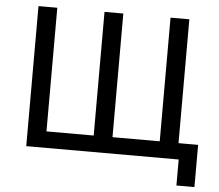

<svg xmlns="http://www.w3.org/2000/svg" viewBox="-56 -763 1092 956"><g transform="rotate(5 490.0 -285.0)"><path d="M860 0H98V-700H192V-82H428V-700H522V-82H758V-700H852V-81H950V130H860Z"/></g></svg>

Font: Golos UI VF
Style: Regular
Weight: 400
Designer: A.Korolkova, Vitaly Kuzmin
Foundry: ParaType Ltd
Version: Version 2.000